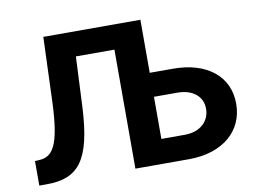

<svg xmlns="http://www.w3.org/2000/svg" viewBox="-78 -842 1281 958"><g transform="rotate(-10 563.0 -363.5)"><path d="M47.2 0H85.2C247.5 0 313.9 -82.4 327.1 -350.9L338.8 -603H534.1V0H805.8C978.3 0 1085.9 -94.8 1085.6 -232.2C1085.9 -370 978.3 -458.5 805.8 -458.5H687.5V-727.3H195.7L183.9 -403.8C175.4 -173.7 135.7 -128.2 66.1 -125.4L47.2 -124.3ZM687.5 -337H805.8C888.5 -337 933.6 -291.5 933.2 -233.7C933.6 -174 888.5 -123.6 805.8 -123.6H687.5Z"/></g></svg>

Font: Karasuma Gothic
Style: Bold
Weight: 700
Designer: Rasmus Andersson / Ryoko Nishizuka
Foundry: Genbu
Version: Version 1.00